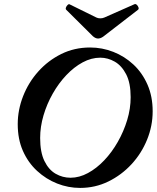

<svg xmlns="http://www.w3.org/2000/svg" viewBox="-20 -909 769 942"><path d="M373 13Q315 13 260.5 -8.5Q206 -30 162 -70.5Q118 -111 92.5 -168.5Q67 -226 67 -300Q67 -370 93.5 -437.5Q120 -505 168 -558.5Q216 -612 280.5 -644Q345 -676 422 -676Q481 -676 536 -654.5Q591 -633 634.5 -592.5Q678 -552 703.5 -494Q729 -436 729 -363Q729 -291 701.5 -223.5Q674 -156 625 -103Q576 -50 511.5 -18.5Q447 13 373 13ZM326 -37Q369 -37 411.5 -60Q454 -83 491.5 -122.5Q529 -162 558 -213Q587 -264 604 -320Q621 -376 621 -432Q621 -502 599 -544.5Q577 -587 543 -606.5Q509 -626 472 -626Q428 -626 385.5 -603Q343 -580 305.5 -540.5Q268 -501 239 -450Q210 -399 193.5 -343Q177 -287 177 -232Q177 -162 198 -119Q219 -76 253 -56.5Q287 -37 326 -37ZM461 -720Q449 -720 436 -731L305 -861Q301 -865 303.5 -872Q306 -879 311.5 -884.5Q317 -890 321 -888L453 -823Q461 -819 472 -819Q483 -819 492 -823L639 -888Q645 -891 651 -885.5Q657 -880 659.5 -872.5Q662 -865 657 -861L486 -729Q473 -720 461 -720Z"/></svg>

Font: Junicode SmExp
Style: Bold Italic
Weight: 700
Width: 6
Italic angle: -11°
Designer: Peter S. Baker
Version: Version 2.205; ttfautohint (v1.8.4)